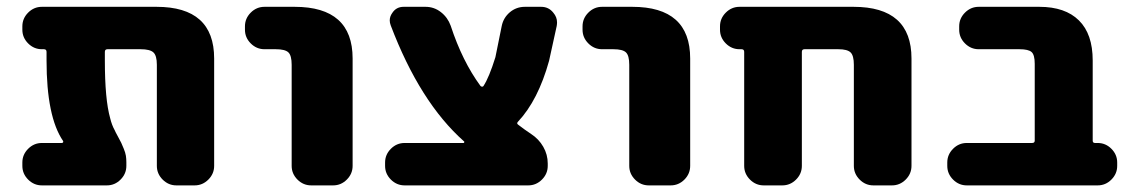

<svg xmlns="http://www.w3.org/2000/svg" viewBox="-20 -567 3349 566"><path d="M611.3 -78.1Q611.3 -54.7 594.2 -37.6Q577.1 -20.5 553.7 -20.5H500Q476.6 -20.5 459.5 -37.6Q442.4 -54.7 442.4 -78.1V-376Q442.4 -403.3 432.1 -412.6Q421.9 -421.9 394.5 -421.9H296.9Q289.1 -421.9 289.1 -414.1V-388.7Q289.1 -274.4 304.7 -218.8Q309.6 -198.2 318.4 -182.6Q319.3 -179.7 327.1 -165.5Q335 -151.4 337.4 -146Q339.8 -140.6 344.7 -128.9Q349.6 -117.2 351.1 -107.9Q352.5 -98.6 352.5 -88.9V-78.1Q352.5 -54.7 335.4 -37.6Q318.4 -20.5 294.9 -20.5H103.5Q80.1 -20.5 63 -37.6Q45.9 -54.7 45.9 -78.1V-87.9Q45.9 -111.3 63 -128.4Q80.1 -145.5 103.5 -145.5H162.1Q165 -145.5 166 -147.5Q167 -149.4 166 -151.4Q117.2 -222.7 117.2 -388.7V-414.1Q117.2 -421.9 109.4 -421.9H103.5Q80.1 -421.9 63 -439Q45.9 -456.1 45.9 -479.5V-489.3Q45.9 -512.7 63 -529.8Q80.1 -546.9 103.5 -546.9H441.4Q611.3 -546.9 611.3 -394.5Z M759.8 -421.9Q736.3 -421.9 719.2 -439Q702.1 -456.1 702.1 -479.5V-489.3Q702.1 -512.7 719.2 -529.8Q736.3 -546.9 759.8 -546.9H848.6Q1019.5 -546.9 1019.5 -394.5V-78.1Q1019.5 -54.7 1002.4 -37.6Q985.4 -20.5 961.9 -20.5H897.5Q874 -20.5 856.9 -37.6Q839.8 -54.7 839.8 -78.1V-376Q839.8 -403.3 830.1 -412.6Q820.3 -421.9 793 -421.9Z M1346.7 -145.5Q1347.7 -145.5 1348.6 -147.5Q1349.6 -149.4 1347.7 -150.4Q1217.8 -265.6 1131.8 -492.2Q1128.9 -500 1128.9 -506.8Q1128.9 -518.6 1136.7 -529.3Q1148.4 -546.9 1169.9 -546.9H1234.4Q1259.8 -546.9 1279.8 -531.2Q1299.8 -515.6 1308.6 -491.2Q1342.8 -386.7 1396.5 -313.5Q1398.4 -311.5 1401.4 -311.5Q1404.3 -311.5 1405.3 -313.5Q1421.9 -338.9 1440.4 -398.4L1459 -490.2Q1463.9 -514.6 1482.9 -530.8Q1502 -546.9 1527.3 -546.9H1575.2Q1597.7 -546.9 1611.3 -529.3Q1622.1 -516.6 1622.1 -501Q1622.1 -496.1 1621.1 -490.2L1598.6 -387.7Q1566.4 -271.5 1506.8 -208Q1502 -203.1 1507.8 -199.2Q1525.4 -185.5 1545.9 -171.9Q1568.4 -157.2 1581.5 -134.3Q1594.7 -111.3 1594.7 -85V-78.1Q1594.7 -54.7 1577.6 -37.6Q1560.5 -20.5 1537.1 -20.5H1172.9Q1149.4 -20.5 1132.3 -37.6Q1115.2 -54.7 1115.2 -78.1V-87.9Q1115.2 -111.3 1132.3 -128.4Q1149.4 -145.5 1172.9 -145.5Z M1754.9 -421.9Q1731.4 -421.9 1714.4 -439Q1697.3 -456.1 1697.3 -479.5V-489.3Q1697.3 -512.7 1714.4 -529.8Q1731.4 -546.9 1754.9 -546.9H1843.8Q2014.6 -546.9 2014.6 -394.5V-78.1Q2014.6 -54.7 1997.6 -37.6Q1980.5 -20.5 1957 -20.5H1892.6Q1869.1 -20.5 1852.1 -37.6Q1835 -54.7 1835 -78.1V-376Q1835 -403.3 1825.2 -412.6Q1815.4 -421.9 1788.1 -421.9Z M2497.1 -376Q2497.1 -403.3 2487.3 -412.6Q2477.5 -421.9 2451.2 -421.9H2351.6Q2343.8 -421.9 2343.8 -414.1V-78.1Q2343.8 -54.7 2326.7 -37.6Q2309.6 -20.5 2286.1 -20.5H2231.4Q2208 -20.5 2190.9 -37.6Q2173.8 -54.7 2173.8 -78.1V-414.1Q2173.8 -421.9 2166 -421.9H2160.2Q2136.7 -421.9 2119.6 -439Q2102.5 -456.1 2102.5 -479.5V-489.3Q2102.5 -512.7 2119.6 -529.8Q2136.7 -546.9 2160.2 -546.9H2496.1Q2667 -546.9 2667 -394.5V-78.1Q2667 -54.7 2649.9 -37.6Q2632.8 -20.5 2609.4 -20.5H2554.7Q2531.2 -20.5 2514.2 -37.6Q2497.1 -54.7 2497.1 -78.1Z M3030.3 -378.9Q3030.3 -405.3 3021 -413.6Q3011.7 -421.9 2985.4 -421.9H2865.2Q2841.8 -421.9 2824.7 -439Q2807.6 -456.1 2807.6 -479.5V-489.3Q2807.6 -512.7 2824.7 -529.8Q2841.8 -546.9 2865.2 -546.9H3043.9Q3120.1 -546.9 3160.6 -506.8Q3201.2 -466.8 3201.2 -388.7V-152.3Q3201.2 -145.5 3208 -145.5H3215.8Q3239.3 -145.5 3256.3 -128.4Q3273.4 -111.3 3273.4 -87.9V-78.1Q3273.4 -54.7 3256.3 -37.6Q3239.3 -20.5 3215.8 -20.5H2830.1Q2806.6 -20.5 2789.6 -37.6Q2772.5 -54.7 2772.5 -78.1V-87.9Q2772.5 -111.3 2789.6 -128.4Q2806.6 -145.5 2830.1 -145.5H3022.5Q3030.3 -145.5 3030.3 -152.3Z"/></svg>

Font: Gen Jyuu Gothic Heavy
Style: Bold
Weight: 900
Designer: [Source Han Sans]
Ryoko NISHIZUKA  (kana & ideographs); Paul D. Hunt (Latin, Greek & Cyrillic); Wenlong ZHANG  (bopomofo
Version: Version 1.002.20150607